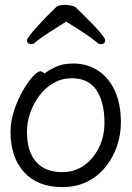

<svg xmlns="http://www.w3.org/2000/svg" viewBox="-20 -745 540 783"><path d="M250 -657Q215 -635 180.5 -613Q146 -591 121 -570Q116 -565 108 -565Q90 -565 90 -581Q90 -586 101.5 -601Q113 -616 131.5 -636.5Q150 -657 170.5 -678Q191 -699 209 -716Q214 -721 224.5 -723Q235 -725 247 -725Q260 -725 272.5 -722Q285 -719 291 -713Q303 -701 322.5 -682Q342 -663 362 -642Q382 -621 395.5 -604Q409 -587 409 -581Q409 -565 391 -565Q383 -565 378 -570Q353 -591 319 -613Q285 -635 250 -657ZM161 -445Q181 -460 209 -473Q237 -486 279 -486Q336 -486 380 -457Q424 -428 448.5 -374.5Q473 -321 473 -245Q473 -197 457.5 -150.5Q442 -104 411.5 -65.5Q381 -27 336.5 -4.5Q292 18 234 18Q134 18 78.5 -42.5Q23 -103 23 -207Q23 -251 37.5 -294.5Q52 -338 72.5 -374Q93 -410 113 -432Q133 -454 144 -454Q154 -454 161 -445ZM234 -43Q283 -43 321.5 -69.5Q360 -96 383 -142Q406 -188 406 -245Q406 -328 373.5 -377Q341 -426 273 -426Q233 -426 199.5 -407Q166 -388 141.5 -356Q117 -324 103.5 -285.5Q90 -247 90 -208Q90 -126 127.5 -84.5Q165 -43 234 -43Z"/></svg>

Font: Moon Stars Kai T HW
Style: Regular
Weight: 400
Designer: GuiWonder
Version: Version 1.101